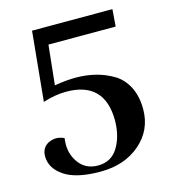

<svg xmlns="http://www.w3.org/2000/svg" viewBox="-103 -572 755 847"><g transform="rotate(-15 274.5 -148.5)"><path d="M196 -189Q146 -189 90 -171L121 -488H488L482 -410H175L156 -229Q208 -238 254 -238Q300 -238 342.5 -227.5Q385 -217 423 -194.5Q461 -172 483 -129Q505 -86 505 -27Q505 68 434 129.5Q363 191 252.5 191Q142 191 87.5 154Q33 117 33 62Q33 23 66 6Q83 -2 100.5 -2Q118 -2 137 7Q135 22 135 36Q135 79 158 114Q189 162 249 162Q309 162 340 112.5Q371 63 372 -10Q372 -189 196 -189Z"/></g></svg>

Font: Rufina
Style: Bold
Weight: 700
Designer: Martin Sommaruga
Foundry: Martin Sommaruga
Version: Version 1.001